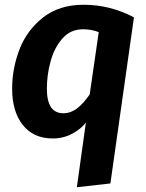

<svg xmlns="http://www.w3.org/2000/svg" viewBox="-20 -566 615 807"><path d="M341 -51Q321 -24 283.5 -4Q246 16 202 16Q121 16 76 -40.5Q31 -97 31 -193Q31 -278 62 -358.5Q93 -439 161 -492.5Q229 -546 332 -546Q443 -546 543 -493L444 205L303 221ZM357 -169 395 -431Q364 -443 329 -443Q277 -443 243 -405Q209 -367 193 -309.5Q177 -252 177 -193Q177 -90 246 -90Q277 -90 303.5 -110Q330 -130 357 -169Z"/></svg>

Font: Fira Sans SemiBold
Style: Italic
Weight: 600
Italic angle: -8°
Designer: bBox Type GmbH & Carrois Corporate GbR & Edenspiekermann AG
Foundry: bBox Type GmbH & Carrois Corporate GbR & Edenspiekermann AG
Version: Version 4.301